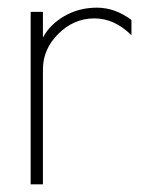

<svg xmlns="http://www.w3.org/2000/svg" viewBox="-20 -481 388 501"><path d="M92 -300V0H60V-450H92V-383Q110 -417 148 -439Q186 -461 233 -461Q280 -461 323 -429V-389Q279 -433 226 -433Q173 -433 132.5 -393Q92 -353 92 -300Z"/></svg>

Font: Poiret One
Style: Regular
Weight: 400
Designer: Denis Masharov
Foundry: Denis Masharov
Version: Version 1.001